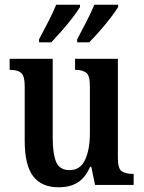

<svg xmlns="http://www.w3.org/2000/svg" viewBox="-20 -786 610 816"><path d="M230 10Q156 10 120.5 -37.5Q85 -85 85 -187V-420Q85 -463 70 -476Q55 -489 25 -489H21V-536H204V-202Q204 -133 218.5 -98Q233 -63 276 -63Q321 -63 341.5 -106.5Q362 -150 362 -221V-420Q362 -466 345.5 -477.5Q329 -489 303 -489H299V-536H481V-113Q481 -68 498.5 -57.5Q516 -47 542 -47H548V0H384L368 -77H363Q341 -28 308 -9Q275 10 230 10ZM308 -619Q327 -655 347 -693.5Q367 -732 381 -766H482V-756Q472 -739 450.5 -711Q429 -683 404 -654.5Q379 -626 359 -606H308ZM146 -619Q165 -655 185 -693.5Q205 -732 219 -766H320V-756Q310 -739 288.5 -711Q267 -683 242 -654.5Q217 -626 198 -606H146Z"/></svg>

Font: Noto Serif Lao Condensed SemiBold
Style: Regular
Weight: 600
Width: 3
Designer: Monotype Design Team
Foundry: Monotype Imaging Inc.
Version: Version 2.003; ttfautohint (v1.8.4.7-5d5b)